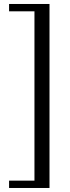

<svg xmlns="http://www.w3.org/2000/svg" viewBox="-20 -767 350 960"><path d="M25.4 172.9V136.2H152.3V-710.4H25.4V-747.1H227.5V172.9Z"/></svg>

Font: Elstob 8pt
Style: Regular
Weight: 400
Designer: Peter S. Baker
Version: Version 1.015